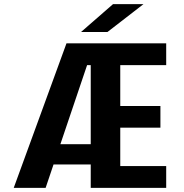

<svg xmlns="http://www.w3.org/2000/svg" viewBox="-20 -910 890 930"><path d="M419.5 0V-594.5H322L339 -700H785V-594.5H562.5V-396.5H757V-291.5H562.5V-105.5H785V0ZM223 -113.5 240 -211.5H471L455.5 -113.5ZM46.5 0 302 -700H437.5L201 0ZM500.5 -755H372.5L527.5 -890H675Z"/></svg>

Font: Trispace Thin SemiBold
Style: Regular
Weight: 600
Version: Version 1.210